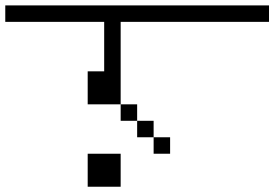

<svg xmlns="http://www.w3.org/2000/svg" viewBox="-20 -708 1040 728"><path d="M625 -125V-187.5H562.5V-125ZM1000 -625V-687.5H0V-625H375V-437.5H312.5Q312.5 -437.5 312.5 -312.5H437.5V-250H500V-187.5H562.5V-250H500V-312.5H437.5V-625ZM312.5 -125Q312.5 -125 312.5 0H437.5Q437.5 0 437.5 -125Z"/></svg>

Font: CalcUnifontExMono
Style: Regular
Weight: 500
Version: Version 15.0.06